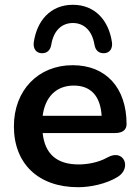

<svg xmlns="http://www.w3.org/2000/svg" viewBox="-20 -771 582 801"><path d="M153 -549C175 -548 190 -560 194 -585C204 -645 239 -675 284 -675C329 -675 364 -645 374 -585C378 -560 393 -548 415 -549C437 -550 451 -568 447 -595C434 -684 378 -751 284 -751C190 -751 134 -684 121 -595C117 -568 131 -550 153 -549ZM306 10C358 10 424 -4 471 -33C531 -70 497 -153 428 -114C389 -92 342 -85 308 -85C218 -85 167 -128 158 -216H460C491 -216 508 -229 508 -253C508 -405 422 -499 283 -499C140 -499 38 -395 38 -244C38 -88 140 10 306 10ZM288 -414C359 -414 399 -370 404 -288H158C168 -366 214 -414 288 -414Z"/></svg>

Font: Nunito
Style: Bold
Weight: 700
Designer: Vernon Adams
Foundry: Vernon Adams
Version: Version 3.602